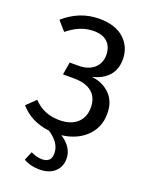

<svg xmlns="http://www.w3.org/2000/svg" viewBox="-171 -787 863 1115"><g transform="rotate(20 260.5 -230.0)"><path d="M476 -198Q476 -113 418.5 -57Q361 -1 268 10Q343 59 343 129Q343 180 308.5 210.5Q274 241 215 241Q159 241 117 216L140 162Q176 180 209 180Q266 180 266 124Q266 58 191 10Q79 -3 10 -81L66 -135Q130 -68 225 -68Q296 -68 335 -103Q374 -138 374 -199Q374 -260 335.5 -292.5Q297 -325 222 -325H156L169 -403H223Q283 -403 318.5 -433.5Q354 -464 354 -517Q354 -564 325.5 -593.5Q297 -623 238 -623Q156 -623 78 -559L28 -616Q124 -701 245 -701Q345 -701 399 -651.5Q453 -602 453 -525Q453 -462 417 -422.5Q381 -383 318 -369Q386 -362 431 -318Q476 -274 476 -198Z"/></g></svg>

Font: Fira Sans
Style: Regular
Weight: 400
Designer: Carrois Corporate & Edenspiekermann AG
Foundry: Carrois Corporate GbR & Edenspiekermann AG
Version: Version 4.106;PS 004.106;hotconv 1.0.70;makeotf.lib2.5.58329